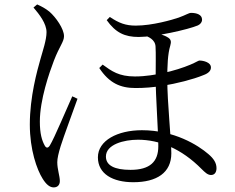

<svg xmlns="http://www.w3.org/2000/svg" viewBox="-20 -786 1040 848"><path d="M568.9 18.8C672.4 18.8 736.7 -23.2 736.7 -108.8C736.7 -167 718.8 -333.2 718.8 -435.5C718.8 -495.6 720.8 -547.6 732 -584.3C737 -601.7 735.4 -610.6 724.1 -619C704.2 -632.2 677.5 -639.3 646.4 -644.6L614.5 -630.6C634.3 -624.8 665.6 -611.9 667 -580.2C668.9 -551.7 667.5 -490.9 667.5 -440.5C667.5 -360.7 679.2 -206.5 679.2 -139.9C679.2 -72.2 642.6 -35.8 556.5 -35.8C485.4 -35.8 447.8 -55.4 447.8 -94.5C447.8 -148.3 527.2 -168.9 589.3 -168.9C683.5 -168.9 780.8 -130.2 870.9 -39C885.2 -25 896.9 -13.1 912 -13.1C928.4 -13.1 936.2 -25.8 936.2 -43.2C936.2 -66.5 923.9 -85.4 900.3 -105.5C854.6 -145 749.5 -210.9 606.9 -210.9C499.1 -210.9 412.4 -165.4 412.4 -91.2C412.4 -17.5 478.6 18.8 568.9 18.8ZM217.3 41.7C234.9 41.7 244.3 30.1 244.3 13.5C244.3 -8.6 233 -38.1 233 -69.6C233 -86.2 238.6 -110.4 248 -140.8C260.8 -182 302.9 -294.9 322.3 -349.8L299.2 -360.6C275.5 -308.6 219.9 -175.4 200.1 -143.5C191.9 -130.3 183.3 -131.5 176.8 -144.5C165.3 -165.8 156 -195.4 156 -248.8C156 -345.7 197.8 -465 218.1 -518.2C242.9 -582.5 262.7 -601.4 262.7 -626.3C262.7 -658.7 226.9 -709.5 198.5 -734.3C181.5 -748.2 162.9 -758.2 144.1 -766.4L127.9 -752.8C154.1 -722.3 185.5 -681.7 185.5 -643.9C185.5 -609.1 168.4 -560.5 159 -526.3C144 -473.3 111.7 -358.7 111.7 -235.6C111.7 -124.9 142.9 -36.6 168.7 3.9C184.6 29.2 200 41.7 217.3 41.7ZM578.5 -397.2C618.9 -397.2 655.3 -400.2 698.1 -407C758.2 -416.7 831.7 -434.9 878.2 -454.1C902.8 -463 911.6 -474.8 911.6 -488.2C911.6 -511.1 877.3 -518.6 861.2 -518.6C855.8 -518.6 847.7 -511.7 820.8 -500.4C790.5 -487.6 746.4 -473 696.4 -462.4C668.4 -456.9 625.4 -448.3 575.8 -448.3C505 -448.3 473.5 -471.5 433.3 -500.7L418.4 -485.6C462.3 -419 511.5 -397.2 578.5 -397.2ZM592.5 -622.7C665.2 -622.7 811.1 -655.5 854.3 -673.9C865.5 -679.5 872.6 -688.1 872.4 -699.7C872.2 -720.8 849.7 -729.1 824 -729.1C813.6 -729.1 802.3 -720.2 769 -708.2C741.8 -698.9 653.1 -672.9 579.6 -672.9C534.9 -672.9 505.6 -683.9 465.1 -711.1L451.3 -697C490.7 -641.8 530.4 -622.7 592.5 -622.7Z"/></svg>

Font: Source Han Serif CN VF
Style: Regular
Weight: 250
Designer: Ryoko NISHIZUKA 西塚涼子 (kana & ideographs); Frank Grießhammer (Latin, Greek & Cyrillic); Wenlong ZHANG 张文龙 (bopomofo); San
Foundry: Adobe
Version: Version 2.002;hotconv 1.1.0;makeotfexe 2.6.0